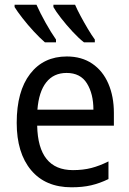

<svg xmlns="http://www.w3.org/2000/svg" viewBox="-20 -786 550 816"><path d="M264 -546Q327 -546 372 -515.5Q417 -485 440.5 -430.5Q464 -376 464 -306V-252H138Q142 -63 290 -63Q333 -63 368 -72Q403 -81 441 -100V-25Q404 -7 367.5 1.5Q331 10 284 10Q173 10 112 -63Q51 -136 51 -264Q51 -398 108 -472Q165 -546 264 -546ZM263 -476Q208 -476 176.5 -436Q145 -396 139 -320H377Q377 -387 349.5 -431.5Q322 -476 263 -476ZM299 -766Q308 -745 322.5 -718Q337 -691 353 -664Q369 -637 383 -618V-606H337Q315 -623 288.5 -651.5Q262 -680 239.5 -709Q217 -738 207 -756V-766ZM135 -766Q151 -730 174 -689Q197 -648 218 -618V-606H171Q150 -624 124 -652Q98 -680 75.5 -709Q53 -738 42 -756V-766Z"/></svg>

Font: Noto Sans SemiCondensed
Style: Regular
Weight: 400
Width: 4
Designer: Monotype Design Team
Foundry: Monotype Imaging Inc.
Version: Version 2.013; ttfautohint (v1.8.4.7-5d5b)